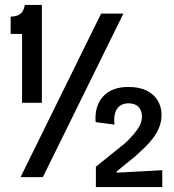

<svg xmlns="http://www.w3.org/2000/svg" viewBox="-20 -715 701 775"><path d="M69 -300V-578H23V-648Q47 -648 61.5 -658.5Q76 -669 80 -695H149V-300ZM63 0 388 -660H478L153 0ZM367 40V-42L486 -138Q505 -156 520 -173.5Q535 -191 544 -208.5Q553 -226 553 -245Q553 -269 539 -283.5Q525 -298 498 -298Q480 -298 466 -289Q452 -280 445.5 -261.5Q439 -243 442 -212L366 -222Q361 -286 395.5 -325Q430 -364 499 -364Q542 -364 571.5 -349.5Q601 -335 616.5 -309.5Q632 -284 632 -251Q632 -226 623.5 -203.5Q615 -181 600 -160.5Q585 -140 566 -121.5Q547 -103 527 -85L451 -23V-18L635 -28V40Z"/></svg>

Font: Bricolage Grotesque 72pt SemiCondensed
Style: Regular
Weight: 400
Width: 4
Designer: Mathieu Triay
Foundry: Atelier Triay
Version: Version 1.001;gftools[0.9.33.dev8+g029e19f]